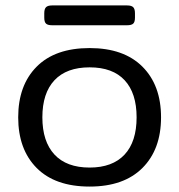

<svg xmlns="http://www.w3.org/2000/svg" viewBox="-20 -672 660 707"><path d="M143 -607V-623Q143 -639 149.5 -645.5Q156 -652 172 -652H448Q464 -652 470.5 -645.5Q477 -639 477 -623V-607Q477 -591 470.5 -585Q464 -579 448 -579H172Q156 -579 149.5 -585Q143 -591 143 -607ZM47 -240Q47 -358 115 -426.5Q183 -495 310 -495Q436 -495 504.5 -426.5Q573 -358 573 -240Q573 -122 504.5 -53.5Q436 15 310 15Q183 15 115 -53.5Q47 -122 47 -240ZM483 -240Q483 -329 439 -376.5Q395 -424 310 -424Q225 -424 180.5 -376.5Q136 -329 136 -240Q136 -151 180.5 -103Q225 -55 310 -55Q394 -55 438.5 -102.5Q483 -150 483 -240Z"/></svg>

Font: Mitr Light
Style: Regular
Weight: 300
Designer: Thanarat Vachiruckul
Foundry: Cadson Demak
Version: Version 1.002